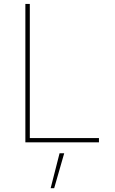

<svg xmlns="http://www.w3.org/2000/svg" viewBox="-20 -748 602 1009"><path d="M113.3 0V-727.5H136.7V-22.5H500V0ZM246.1 241.2 293 57.6H317.4L264.6 241.2Z"/></svg>

Font: Inter Thin
Style: Regular
Weight: 250
Designer: Rasmus Andersson
Foundry: rsms
Version: Version 4.001;git-66647c0bb